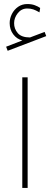

<svg xmlns="http://www.w3.org/2000/svg" viewBox="-20 -931 249 951"><path d="M90.4 0H116.9V-548.1H90.4ZM18 -679.4 209.1 -752.2 201 -772.9 128.6 -745.5Q86.3 -745.5 67.9 -767.1Q49.5 -788.7 49.9 -816.5Q49.9 -842.6 68.1 -865.8Q86.3 -888.9 115.1 -888.9Q131.7 -888.9 144.8 -884.4Q157.8 -879.9 170.9 -872.3Q171.8 -871.9 173.1 -871Q174.5 -870.1 175.4 -869.6L179 -891.6Q168.2 -899.3 152.4 -905.1Q136.7 -911 115.1 -911Q89.5 -911 69.7 -897.3Q49.9 -883.5 38.9 -861.7Q27.9 -839.9 27.9 -816.5Q27.9 -784.6 45.6 -761Q63.4 -737.4 90.8 -730.7L10.3 -699.6Z"/></svg>

Font: Arad-VF Thin Dots1
Style: Regular
Weight: 100
Designer: Mohammad Darvishi
Version: Version 1.000;August 30, 2024;FontCreator 15.0.0.2992 64-bit